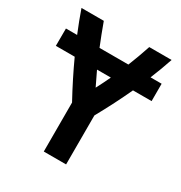

<svg xmlns="http://www.w3.org/2000/svg" viewBox="-171 -857 928 982"><g transform="rotate(30 293.0 -366.0)"><path d="M227.1 0V-289.1Q168.5 -396.5 121.6 -499H10.3L10.7 -601.6H76.7Q49.3 -668 26.9 -732.4H158.7Q183.1 -665 209 -601.6H379.4Q404.8 -665 427.2 -732.4H559.1Q537.6 -668 510.3 -601.6H575.7V-499H465.8Q418.5 -396.5 358.9 -289.1V0ZM335 -499H253.4L293.5 -415.5Q314.9 -456.1 335 -499Z"/></g></svg>

Font: Consola Mono
Style: Bold
Weight: 700
Monospace: yes
Designer: Wojciech Kalinowski "wmk69" (wmk69@o2.pl)
Foundry: Wojciech Kalinowski "wmk69" (wmk69@o2.pl)
Version: Version 2.1.0